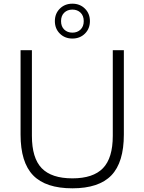

<svg xmlns="http://www.w3.org/2000/svg" viewBox="-20 -1012 783 1041"><path d="M372.5 9Q228 9 159.8 -61.2Q91.5 -131.5 91.5 -282.5V-740H153V-275.5Q153 -155 206.2 -100Q259.5 -45 372.5 -45Q485 -45 538.2 -100Q591.5 -155 591.5 -275.5V-740H651.5V-282.5Q651.5 -131.5 583.8 -61.2Q516 9 372.5 9ZM372.5 -803Q331.5 -803 304.5 -829.8Q277.5 -856.5 277.5 -897.5Q277.5 -938.5 304.5 -965.2Q331.5 -992 372.5 -992Q413.5 -992 440.5 -965.2Q467.5 -938.5 467.5 -897.5Q467.5 -856.5 440.5 -829.8Q413.5 -803 372.5 -803ZM372.5 -835Q399.5 -835 416.8 -851.8Q434 -868.5 434 -897.5Q434 -926.5 416.8 -943.2Q399.5 -960 372.5 -960Q345.5 -960 328.2 -943.2Q311 -926.5 311 -897.5Q311 -868.5 328.2 -851.8Q345.5 -835 372.5 -835Z"/></svg>

Font: Encode Sans SmExp Lt
Style: Regular
Weight: 300
Width: 6
Designer: Multiple Designers
Foundry: Impallari Type
Version: Version 3.002; ttfautohint (v1.8.3) -l 8 -r 50 -G 200 -x 14 